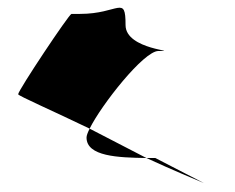

<svg xmlns="http://www.w3.org/2000/svg" viewBox="-20 -514 608 497"><path d="M27 -270C27 -266 119 -226 212 -181C242 -242 352 -382 390 -382C451 -382 305 -384 305 -449C305 -529 288 -478 187 -478H165C159 -478 27 -280 27 -270ZM204 -158C204 -109 286 -106 359 -105C313 -129 260 -156 212 -181C207 -171 204 -163 204 -158ZM359 -105C426 -74 489 -48 508 -40L382 -105ZM508 -40 514 -37Z"/></svg>

Font: Ampere
Style: Cnd
Weight: 400
Version: Version 1